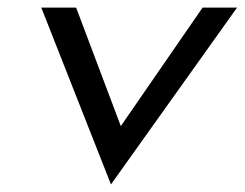

<svg xmlns="http://www.w3.org/2000/svg" viewBox="-20 -471 646 507"><path d="M89 -451 273 16 606 -451H515L299 -138L181 -451Z"/></svg>

Font: Charger Sport
Style: SeBdObl
Weight: 600
Designer: Jasper
Foundry: Cannot Into Space Fonts
Version: Version 1.1